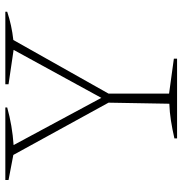

<svg xmlns="http://www.w3.org/2000/svg" viewBox="-2 -682 684 720"><g transform="rotate(-90 340.0 -322.0)"><path d="M181 0V-10Q216 -18 248 -23Q280 -28 311 -29L315 -257L119 -614L25 -632V-644H297V-637Q229 -618 156 -613L333 -284L513 -613L384 -632V-644H656V-637Q605 -620 550 -614L349 -257V-30L480 -12V0Z"/></g></svg>

Font: Piazzolla SC Thin
Style: Regular
Weight: 100
Designer: Juan Pablo del Peral
Foundry: Huerta Tipografica
Version: Version 1.330